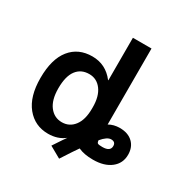

<svg xmlns="http://www.w3.org/2000/svg" viewBox="-193 -903 1116 1162"><g transform="rotate(30 365.5 -321.5)"><path d="M164 -260Q164 -179 197.5 -135.5Q231 -92 284 -92Q337 -92 369.5 -134.5Q402 -177 402 -255V-265Q402 -341 369.5 -384.5Q337 -428 284 -428Q227 -428 195.5 -386Q164 -344 164 -260ZM39 -260Q39 -392 94.5 -461Q150 -530 247 -530Q341 -530 400 -453H402V-750H532V-219Q565 -238 607 -238Q665 -238 698 -206.5Q731 -175 731 -122Q731 -62 685 -26Q639 10 561 10Q498 10 458 -9Q441 14 381 107L301 62Q353 -17 361 -27Q314 10 247 10Q154 10 96.5 -60.5Q39 -131 39 -260ZM532 -109Q533 -93 540 -89Q547 -85 572 -85Q627 -85 627 -123Q627 -152 596 -152Q568 -152 532 -109Z"/></g></svg>

Font: Mplus 1p Bold
Style: Bold
Weight: 700
Version: Version 1.061